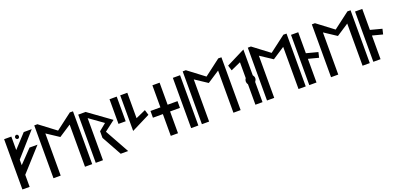

<svg xmlns="http://www.w3.org/2000/svg" viewBox="11 -1980 6281 3051"><g transform="rotate(-20 3151.0 -454.5)"><path d="M149 -10V-214L496 -598H361L149 -377V-470L494 -861H359L149 -633V-861H27V-11ZM233 -791C251 -791 264 -806 264 -825C264 -844 251 -860 233 -860C215 -860 200 -843 200 -825C200 -807 215 -791 233 -791Z M1085 -10H1207V-903L1154 -904L880 -696L605 -904L552 -903V-10H674V-723L879 -588L1085 -723Z M1588 -419 1766 -555 1392 -825H1267V-10H1389V-722L1622 -555L1503 -458V-346L1689 -10H1815Z M1940 -468V-885H1818V-468Z M1999 -283 2314 -441 2287 -530 2119 -455V-885H1999Z M2534 -487H2366V-373H2534V-5H2656V-373H2823V-487H2656V-860H2534Z M3002 -10V-860H2880V-10Z M3595 -10H3717V-903L3664 -904L3390 -696L3115 -904L3062 -903V-10H3184V-723L3389 -588L3595 -723Z M4087 -352 4088 -353C4100 -368 4109 -387 4109 -408C4109 -429 4100 -448 4088 -463L4087 -464V-900L3772 -742L3799 -653L3967 -728V-460L3966 -459C3955 -445 3949 -427 3949 -408C3949 -389 3955 -371 3966 -357L3967 -356V-10H4087Z M4696 -10H4818V-903L4765 -904L4491 -696L4216 -904L4163 -903V-10H4285V-723L4490 -588L4696 -723Z M5000 -10V-410L5173 -365L5194 -454L5000 -505V-860H4878V-10Z M5779 -10H5901V-903L5848 -904L5574 -696L5299 -904L5246 -903V-10H5368V-723L5573 -588L5779 -723Z M6083 -10V-410L6256 -365L6277 -454L6083 -505V-860H5961V-10Z"/></g></svg>

Font: Ny Stormning
Style: Fi
Weight: 300
Designer: Robert Jablonski, Mew Too
Foundry: Cannot Into Space Fonts
Version: Version 0.90